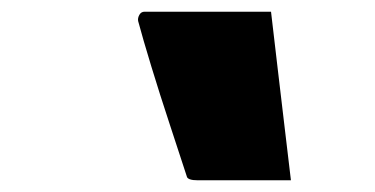

<svg xmlns="http://www.w3.org/2000/svg" viewBox="-20 -770 640 328"><path d="M443 -750Q448 -707 454 -656Q460 -605 466 -554.5Q472 -504 477 -462H318Q300 -462 299 -469Q286 -509 269.5 -559Q253 -609 238.5 -656.5Q224 -704 216 -734Q215 -739 218 -744.5Q221 -750 227 -750Z"/></svg>

Font: Recursive Mn Lnr St XBk
Style: Italic
Weight: 1000
Italic angle: -15°
Monospace: yes
Version: Version 1.079;hotconv 1.0.112;makeotfexe 2.5.65598; ttfautoh